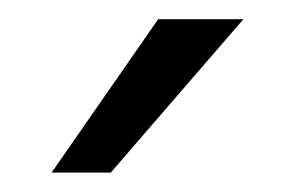

<svg xmlns="http://www.w3.org/2000/svg" viewBox="-20 -678 304 198"><path d="M231 -658.2 94.2 -500H33.2L143.1 -658.2Z"/></svg>

Font: Overused Grotesk
Style: Regular
Weight: 400
Version: Version 0.002